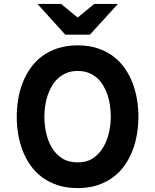

<svg xmlns="http://www.w3.org/2000/svg" viewBox="-20 -942 787 974"><path d="M374 12.2Q317.4 12.2 272.5 -2.7Q227.5 -17.6 193.1 -43.2Q158.7 -68.8 134.3 -103.8Q109.9 -138.7 94.5 -179Q79.1 -219.2 72 -262.9Q64.9 -306.6 64.9 -350.1Q64.9 -393.1 72 -436.8Q79.1 -480.5 94.5 -520.8Q109.9 -561 134.3 -595.9Q158.7 -630.9 193.1 -656.5Q227.5 -682.1 272.5 -697Q317.4 -711.9 374 -711.9Q430.7 -711.9 475.3 -697Q520 -682.1 554.2 -656.5Q588.4 -630.9 612.8 -595.9Q637.2 -561 652.6 -520.8Q668 -480.5 675 -436.8Q682.1 -393.1 682.1 -350.1Q682.1 -306.6 675 -262.9Q668 -219.2 652.6 -179Q637.2 -138.7 612.8 -103.8Q588.4 -68.8 554.2 -43.2Q520 -17.6 475.3 -2.7Q430.7 12.2 374 12.2ZM374 -118.2Q420.9 -118.2 452.9 -140.1Q484.9 -162.1 504.6 -196.3Q524.4 -230.5 533.2 -271.2Q542 -312 542 -350.1Q542 -377 538.3 -404.5Q534.7 -432.1 526.4 -457.8Q518.1 -483.4 504.9 -506.1Q491.7 -528.8 473.1 -545.7Q454.6 -562.5 429.9 -572.3Q405.3 -582 374 -582Q342.3 -582 317.6 -571.8Q293 -561.5 274.2 -544.2Q255.4 -526.9 242.2 -503.9Q229 -481 220.7 -455.1Q212.4 -429.2 208.7 -402.3Q205.1 -375.5 205.1 -350.1Q205.1 -310.1 213.9 -268.8Q222.7 -227.5 242.4 -194.1Q262.2 -160.6 294.4 -139.4Q326.7 -118.2 374 -118.2ZM436 -766.1H311L170.4 -921.9H290L374 -853L458 -921.9H578.1Z"/></svg>

Font: Overpass
Style: Bold
Weight: 700
Designer: Delve Withrington
Foundry: Delve Fonts
Version: Version 1.001